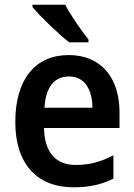

<svg xmlns="http://www.w3.org/2000/svg" viewBox="-20 -786 570 816"><path d="M257 -766H118V-756C148 -719 230 -640 274 -606H356V-618C327 -654 280 -722 257 -766ZM272 -552C132 -552 45 -452 45 -267C45 -89 138 10 292 10C362 10 412 -2 462 -27V-126C408 -98 361 -85 301 -85C216 -85 169 -140 167 -242H488V-307C488 -458 408 -552 272 -552ZM273 -461C340 -461 372 -406 373 -328H169C174 -418 213 -461 273 -461Z"/></svg>

Font: Noto Sans Myanmar SemiCondensed SemiBold
Style: Regular
Weight: 600
Width: 4
Designer: Monotype Design Team
Foundry: Monotype Imaging Inc.
Version: Version 2.107